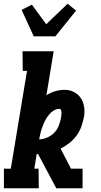

<svg xmlns="http://www.w3.org/2000/svg" viewBox="-20 -1010 540 1030"><path d="M161 -815 96 -957 151 -985 228 -880 343 -990 388 -953 277 -815ZM1 0V-105H38L125 -630H102L101 -735H268L229 -499Q252 -514 277 -521Q302 -528 327 -528Q354 -528 376.5 -516.5Q399 -505 413 -484.5Q427 -464 431 -438Q435 -412 431 -386Q426 -359 417 -333Q408 -307 391.5 -284Q375 -261 352.5 -243Q330 -225 305 -213L361 -105H423V0H282L184 -184H177L164 -105H187L188 0ZM190 -262Q211 -263 232.5 -272Q254 -281 270 -297Q286 -313 294.5 -334Q303 -355 307 -376Q308 -384 309 -391Q310 -398 310 -405Q310 -412 307.5 -419Q305 -426 298 -426Q288 -426 278 -422Q268 -418 259.5 -411Q251 -404 244 -396Q237 -388 231 -379Q225 -370 220.5 -360.5Q216 -351 212 -341Q208 -331 204.5 -321.5Q201 -312 198.5 -302Q196 -292 194 -282Q192 -272 190 -262Z"/></svg>

Font: Iosevka Curly Slab Extrabold
Style: Italic
Weight: 800
Italic angle: -9°
Monospace: yes
Designer: Belleve Invis
Foundry: Belleve Invis
Version: Version 22.1.2; ttfautohint (v1.8.4)